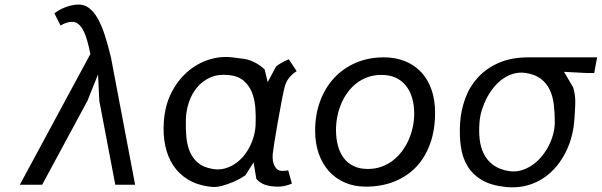

<svg xmlns="http://www.w3.org/2000/svg" viewBox="-20 -810 2640 842"><path d="M410 -484 363.5 -368 165 0H67L376.5 -573.5Q370.5 -602.5 363.2 -629Q356 -655.5 346.2 -675Q336.5 -694.5 322.8 -705.2Q309 -716 290.5 -714Q278.5 -713 266.8 -708.5Q255 -704 245.5 -698L218.5 -751.5Q242.5 -769.5 268.5 -779Q294.5 -788.5 320 -790Q348.5 -791.5 370.2 -775Q392 -758.5 409.2 -727.8Q426.5 -697 440.2 -653.8Q454 -610.5 466.5 -558.5L572.5 0H485.5L415.5 -368Z M1281 -498Q1237 -469.5 1227.5 -425.5Q1222 -403 1215 -366Q1208 -329 1198.5 -276Q1179.5 -168.5 1176 -134.5Q1174.5 -117 1177 -103.5Q1179.5 -90 1185 -80.2Q1190.5 -70.5 1198.5 -65.5Q1206.5 -60.5 1215.5 -60.5Q1226.5 -60.5 1232 -61.2Q1237.5 -62 1244 -63L1260 -5Q1230 8.5 1198.5 8.5Q1131.5 8.5 1104 -26L1092 -98L1057 -42Q1032.5 -25 1005 -13Q979.5 -2 953 5.2Q926.5 12.5 898 8.5Q842.5 1 803 -23.5Q763.5 -48 739 -85.8Q714.5 -123.5 704.5 -172.2Q694.5 -221 698.5 -276.5Q703.5 -347.5 731.2 -402.5Q759 -457.5 801 -494.2Q843 -531 894.2 -547.8Q945.5 -564.5 997.5 -558.5Q1025.5 -555.5 1050 -551.8Q1074.5 -548 1095.5 -537Q1108.5 -530.5 1119.5 -522.8Q1130.5 -515 1140.5 -505.5L1154 -450L1191 -519Q1202 -527.5 1215.8 -535.2Q1229.5 -543 1246.5 -550ZM1101 -263Q1102.5 -300 1099.8 -337Q1097 -374 1084.8 -404.8Q1072.5 -435.5 1048.2 -456.2Q1024 -477 982 -481Q936 -485.5 901.2 -469.8Q866.5 -454 843.2 -425.5Q820 -397 808 -360.2Q796 -323.5 795 -286Q794 -246 797.2 -209.5Q800.5 -173 813 -144Q825.5 -115 849.2 -95.2Q873 -75.5 913.5 -69Q939.5 -64.5 963.2 -70.5Q987 -76.5 1007.8 -89.8Q1028.5 -103 1045.2 -122.2Q1062 -141.5 1074 -164.5Q1086 -187.5 1093 -212.8Q1100 -238 1101 -263Z M1583.5 8.5Q1534 8.5 1493.2 -9Q1452.5 -26.5 1423.2 -58.5Q1394 -90.5 1378 -135.8Q1362 -181 1362 -236.5Q1362 -308 1384.2 -367.2Q1406.5 -426.5 1446.2 -469Q1486 -511.5 1541.2 -535Q1596.5 -558.5 1663 -558.5Q1714 -558.5 1755.5 -542Q1797 -525.5 1826.5 -494.2Q1856 -463 1872 -417.8Q1888 -372.5 1888 -315.5Q1888 -241 1866.8 -181Q1845.5 -121 1806 -79Q1766.5 -37 1710.2 -14.2Q1654 8.5 1583.5 8.5ZM1796.5 -311Q1796.5 -348.5 1787.5 -379.8Q1778.5 -411 1760.5 -433.8Q1742.5 -456.5 1715.8 -469Q1689 -481.5 1653 -481.5Q1620.5 -481.5 1593 -471.8Q1565.5 -462 1543.5 -445Q1521.5 -428 1504.5 -404.8Q1487.5 -381.5 1476.2 -354.8Q1465 -328 1459.2 -298.5Q1453.5 -269 1453.5 -240Q1453.5 -202.5 1462 -171Q1470.5 -139.5 1487.8 -116.8Q1505 -94 1531.2 -81.5Q1557.5 -69 1593 -69Q1625 -69 1652.5 -78.8Q1680 -88.5 1702.5 -105.8Q1725 -123 1742.5 -146.2Q1760 -169.5 1772 -196.5Q1784 -223.5 1790.2 -252.8Q1796.5 -282 1796.5 -311Z M1998 -275Q2002 -328.5 2020.8 -379.5Q2039.5 -430.5 2075.8 -470.2Q2112 -510 2167 -534.2Q2222 -558.5 2298.5 -558.5H2598.5L2586 -490H2548.5L2453.5 -495L2494 -426Q2504 -391.5 2502.8 -354Q2501.5 -316.5 2498 -275Q2494.5 -236 2483.2 -198.8Q2472 -161.5 2453.2 -128.2Q2434.5 -95 2408.8 -67.5Q2383 -40 2350.8 -21.2Q2318.5 -2.5 2280.2 6Q2242 14.5 2198 10Q2134 3.5 2093.2 -20.5Q2052.5 -44.5 2030 -82Q2007.5 -119.5 2000.8 -168.8Q1994 -218 1998 -275ZM2083 -275Q2079.5 -235.5 2083.5 -199.8Q2087.5 -164 2101.8 -135.2Q2116 -106.5 2142.5 -86.8Q2169 -67 2210.5 -60Q2237.5 -55.5 2263 -62.2Q2288.5 -69 2311 -83.8Q2333.5 -98.5 2352.2 -120.2Q2371 -142 2384.5 -167.2Q2398 -192.5 2405.5 -220.2Q2413 -248 2413 -275Q2413 -314.5 2408.8 -350.8Q2404.5 -387 2391 -415.8Q2377.5 -444.5 2352.5 -464Q2327.5 -483.5 2286 -490Q2258.5 -494 2233.5 -487.2Q2208.5 -480.5 2186.5 -465.2Q2164.5 -450 2146.5 -428.2Q2128.5 -406.5 2115.2 -381.2Q2102 -356 2093.5 -328.8Q2085 -301.5 2083 -275Z"/></svg>

Font: B612 Mono
Style: Italic
Weight: 400
Italic angle: -10°
Version: Version 1.005